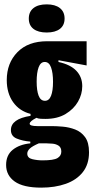

<svg xmlns="http://www.w3.org/2000/svg" viewBox="-20 -717 432 880"><path d="M169 143Q87 143 47.5 115Q8 87 8 39Q8 -6 38.5 -30.5Q69 -55 119 -60V-68Q83 -71 56.5 -82Q30 -93 30 -121Q30 -172 120 -186V-195Q69 -208 40 -249Q11 -290 11 -350Q11 -428 60 -478Q109 -528 196 -528H377V-417L248 -441V-433Q303 -421 330 -392.5Q357 -364 357 -322Q357 -285 337.5 -251Q318 -217 280.5 -194.5Q243 -172 188 -172Q180 -172 167.5 -172.5Q155 -173 147 -177Q116 -161 116 -150Q116 -139 152 -139H218Q239 -139 268 -136.5Q297 -134 324.5 -123.5Q352 -113 370 -88.5Q388 -64 388 -19Q388 36 359.5 72Q331 108 281.5 125.5Q232 143 169 143ZM186 -255Q205 -255 214 -278Q223 -301 223 -342Q223 -383 214 -408Q205 -433 185 -433Q166 -433 157 -408.5Q148 -384 148 -343Q148 -302 157 -278.5Q166 -255 186 -255ZM175 18Q226 18 243.5 7.5Q261 -3 261 -22Q261 -41 249 -49Q237 -57 221 -58.5Q205 -60 193 -60H158Q128 -47 116.5 -36Q105 -25 105 -13Q105 7 128 12.5Q151 18 175 18ZM194 -568Q155 -568 133.5 -584.5Q112 -601 112 -632Q112 -663 133.5 -680Q155 -697 194 -697Q233 -697 254.5 -680Q276 -663 276 -632Q276 -601 254.5 -584.5Q233 -568 194 -568Z"/></svg>

Font: Bricolage Grotesque 96pt Condensed Bricolage Grotesque 48pt Condensed Regular
Style: Bold
Weight: 700
Width: 3
Designer: Mathieu Triay
Foundry: Atelier Triay
Version: Version 1.001; ttfautohint (v1.8.4.7-5d5b);gftools[0.9.33.de